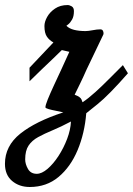

<svg xmlns="http://www.w3.org/2000/svg" viewBox="-66 -479 527 760"><path d="M51.8 261.2Q10.3 261.2 -18.1 237.3Q-46.4 213.4 -46.4 169.4Q-46.4 98.6 14.4 50Q75.2 1.5 184.6 -34.2Q172.9 -37.1 156 -40.3Q139.2 -43.5 126.5 -47.1Q113.8 -50.8 113.8 -54.2Q113.8 -62.5 123 -85.4Q132.3 -108.4 147 -140.1Q161.6 -171.9 178 -206.8Q194.3 -241.7 208.5 -273.9L178.7 -280.8Q167 -269 145.3 -248.3Q123.5 -227.5 98.4 -203.6Q73.2 -179.7 50.8 -157.2V-210.9L145.5 -311Q129.9 -319.3 119.9 -333.5Q109.9 -347.7 109.9 -376Q109.9 -392.6 120.6 -411.9Q131.3 -431.2 151.9 -445.1Q172.4 -459 201.7 -459Q209 -459 217.8 -453.9Q226.6 -448.7 226.6 -435.1Q226.6 -414.1 219.2 -401.4Q211.9 -388.7 204.3 -382.8Q196.8 -377 196.8 -377Q208 -365.7 227.5 -360.8Q247.1 -356 272.5 -356Q283.2 -356 300.8 -359.4Q318.4 -362.8 330.6 -362.8Q338.4 -362.8 341.1 -357.7Q343.8 -352.5 343.8 -348.1Q343.8 -342.8 342.8 -341.8L276.9 -204.1Q263.2 -172.9 250.5 -147Q237.8 -121.1 229.5 -104Q252.4 -95.7 256.6 -85Q260.7 -74.2 260.7 -74.2Q283.2 -88.9 312 -115Q340.8 -141.1 369.4 -170.2Q397.9 -199.2 420.4 -221.2L440.4 -189Q364.7 -102.5 320.1 -66.7Q275.4 -30.8 275.4 -30.8Q269 48.8 241.2 115.2Q213.4 181.6 165.8 221.4Q118.2 261.2 51.8 261.2ZM79.6 209Q99.1 209 122.1 189.5Q145 169.9 165.5 138.4Q186 106.9 199.7 70.8Q213.4 34.7 214.8 2Q175.3 22.9 142.3 36.6Q109.4 50.3 85 63.7Q60.5 77.1 47.1 97.2Q33.7 117.2 33.7 151.9Q33.7 170.4 44.7 189.7Q55.7 209 79.6 209Z"/></svg>

Font: Norican
Style: Regular
Weight: 400
Designer: Vernon Adams
Foundry: Vernon Adams
Version: Version 1.100; ttfautohint (v1.8.4.7-5d5b);gftools[0.9.33]